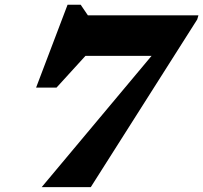

<svg xmlns="http://www.w3.org/2000/svg" viewBox="-20 -770 836 790"><path d="M791.5 -690 353.5 0H151.5L603.5 -540H331.5L212.5 -409.5H128.5L258 -750.5H312L341.5 -707H796.5Z"/></svg>

Font: Newsreader 6pt
Style: Bold Italic
Weight: 700
Italic angle: -17°
Designer: Hugues Gentile
Foundry: Production Type
Version: Version 1.003; ttfautohint (v1.8.3)